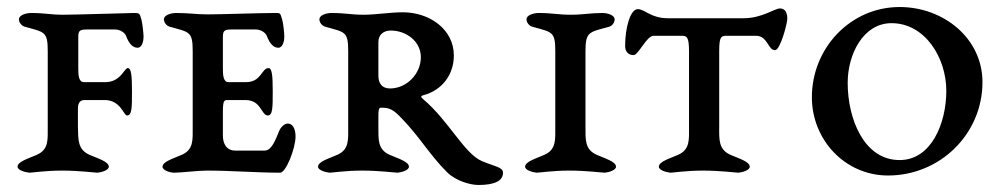

<svg xmlns="http://www.w3.org/2000/svg" viewBox="-20 -490 2854 547"><path d="M221 -205H278C324 -205 332 -161 342 -161C356 -161 356 -184 356 -229C356 -275 354 -296 344 -296C334 -296 324 -256 280 -256H219C204 -256 203 -276 203 -296V-382C203 -401 205 -406 227 -406H308C323 -406 336 -396 339 -388C348 -364 359 -354 372 -354C385 -354 389 -374 389 -385C389 -395 385.3 -426.3 383 -434C377.5 -452.2 378 -453 362 -453C347 -453 195 -448 160 -448C124 -448 108 -453 69 -453C54 -453 34 -447 34 -435C34 -426 41 -417 50 -414C107 -398 116 -401 116 -344V-129C116 -92 119 -64 85 -49C63 -39 30 -30 30 -15C30 -5 52 1 64 2C71 2 110 -4 157 -4C205 -4 251 2 258 2C269 1 290 -5 290 -15C290 -30 257 -39 235 -49C201 -64 203 -92 202 -129V-181C202 -200 211 -205 221 -205Z M569 -4C640 -4 711 2 778 2C795 2 822 -68 822 -101C822 -126 812 -138 800 -138C790 -138 779 -127 775 -116C765 -92 754 -61 734 -61H650C625 -61 615 -81 615 -104V-172C615 -208 620 -205 633 -205H679C725 -205 724 -161 743 -161C757 -161 757 -184 757 -229C757 -275 755 -296 745 -296C725 -296 725 -256 681 -256H631C616 -256 615 -276 615 -296V-382C615 -401 617 -406 639 -406H709C724 -406 737 -396 740 -388C749 -364 760 -354 773 -354C786 -354 790 -374 790 -385C790 -395 787 -425 784 -434C778 -454 779 -453 763 -453C721 -453 608 -449 573 -449C537 -449 521 -453 482 -453C467 -453 447 -447 447 -435C447 -426 454 -417 463 -414C520 -398 529 -401 529 -344V-129C529 -92 532 -64 498 -49C476 -39 443 -30 443 -15C443 -5 464 2 476 2C496 2 544 -4 569 -4Z M1058 -274V-370C1058 -391.3 1073 -403 1093 -403C1138 -403 1179 -371.8 1179 -327C1179 -280 1139 -238 1091 -238C1068 -238 1058 -253 1058 -274ZM1128 -455C1091 -455 1051 -448 1016 -448C980 -448 964 -453 925 -453C910 -453 890 -447 890 -435C890 -426 897 -417 906 -414C963 -398 972 -401 972 -344V-129C972 -92 975 -64 941 -49C919 -39 886 -30 886 -15C886 -5 908 1 919 2C926 2 965 -4 1012 -4C1060 -4 1106 2 1113 2C1124 1 1145 -5 1145 -15C1145 -30 1112 -39 1090 -49C1056 -64 1058 -92 1058 -129V-158C1058 -187 1061 -183 1073 -183C1097 -183 1112.1 -165.6 1128 -149C1175.8 -99.3 1204.9 -48.1 1253 0C1279.9 26.9 1322 37 1343 37C1390 37 1413 25 1413 2C1413 -14 1389.8 -15.4 1353 -31C1302.4 -52.5 1258.5 -146.3 1185 -208C1177.3 -214.4 1179.3 -216.9 1187 -219C1239.2 -233 1273 -277 1273 -332C1273 -407 1203 -455 1128 -455Z M1696 -453C1662 -453 1641 -448 1606 -448C1570 -448 1554 -453 1515 -453C1500 -453 1480 -447 1480 -435C1480 -426 1487 -417 1496 -414C1553 -398 1562 -401 1562 -344V-129C1562 -92 1565 -64 1531 -49C1509 -39 1476 -30 1476 -15C1476 -5 1498 1 1509 2C1516 2 1555 -4 1602 -4C1650 -4 1696 2 1703 2C1714 1 1735 -5 1735 -15C1735 -30 1702 -39 1680 -49C1646 -64 1648 -92 1648 -129V-344C1648 -401 1659 -398 1716 -414C1725 -417 1731 -426 1731 -435C1731 -447 1711 -453 1696 -453Z M1943 -343V-129C1943 -92 1946 -64 1912 -49C1890 -39 1857 -30 1857 -15C1857 -5 1879 1 1890 2C1897 2 1936 -4 1983 -4C2031 -4 2077 2 2084 2C2095 1 2116 -5 2116 -15C2116 -30 2083 -39 2061 -49C2027 -64 2028.8 -92 2029 -129V-345C2029 -391 2036 -388 2058 -388H2134C2167 -388 2168 -347 2188 -347C2203 -347 2223 -423 2223 -437C2223 -452 2218 -466 2202 -466C2187 -466 2151 -438 2098 -438H1883C1834 -438 1817 -464 1797 -464C1776 -464 1761 -412 1761 -359C1761 -342 1771 -333 1785 -333C1799 -333 1822 -388 1842 -388H1922C1937 -388 1943 -385 1943 -343Z M2395 -254C2395 -335 2439 -424 2520 -424C2615 -424 2676 -326 2676 -231C2676 -140 2634 -34 2543 -34C2441 -34 2395 -152 2395 -254ZM2543 -470C2403 -470 2293 -353 2293 -213C2293 -91 2388 10 2510 10C2658 10 2779 -108 2779 -256C2779 -381 2668 -470 2543 -470Z"/></svg>

Font: EB Garamond SC 08
Style: Regular
Weight: 400
Version: Version 0.016